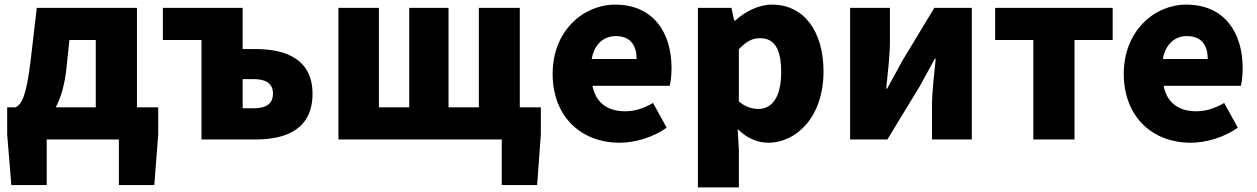

<svg xmlns="http://www.w3.org/2000/svg" viewBox="-20 -603 5434 830"><path d="M221 -139C243 -180 259 -235 267 -305L280 -430H394V-139ZM572 -139V-569H139L113 -346C94 -188 75 -154 48 -139H11V-22L29 197H182V0H494V197H647L664 -22V-139Z M851 0H1085C1223 0 1331 -49 1331 -198C1331 -342 1223 -391 1085 -391H1029V-569H684V-430H851ZM1029 -135V-261H1077C1133 -261 1160 -239 1160 -199C1160 -156 1133 -135 1077 -135Z M2227 -139V-569H2050V-139H1919V-569H1749V-139H1618V-569H1443V0H2149V197H2302L2318 -22V-139Z M2658 14C2725 14 2803 -9 2862 -51L2803 -158C2762 -134 2724 -122 2683 -122C2611 -122 2557 -154 2541 -232H2875C2879 -245 2883 -277 2883 -308C2883 -464 2803 -583 2639 -583C2501 -583 2369 -469 2369 -284C2369 -96 2495 14 2658 14ZM2538 -348C2550 -416 2593 -447 2642 -447C2707 -447 2732 -405 2732 -348Z M2997 207H3174V44L3169 -45C3207 -7 3253 14 3301 14C3423 14 3540 -98 3540 -294C3540 -469 3454 -583 3318 -583C3259 -583 3203 -554 3158 -514H3154L3142 -569H2997ZM3259 -132C3232 -132 3202 -140 3174 -165V-390C3205 -423 3232 -438 3265 -438C3328 -438 3357 -391 3357 -291C3357 -177 3313 -132 3259 -132Z M3655 0H3816L3956 -230C3974 -262 4002 -315 4021 -349H4025C4018 -279 4009 -204 4009 -148V0H4181V-569H4019L3880 -339C3863 -306 3833 -254 3815 -220H3811C3818 -289 3827 -365 3827 -421V-569H3655Z M4447 0H4625V-430H4790V-569H4282V-430H4447Z M5127 14C5194 14 5272 -9 5331 -51L5272 -158C5231 -134 5193 -122 5152 -122C5080 -122 5026 -154 5010 -232H5344C5348 -245 5352 -277 5352 -308C5352 -464 5272 -583 5108 -583C4970 -583 4838 -469 4838 -284C4838 -96 4964 14 5127 14ZM5007 -348C5019 -416 5062 -447 5111 -447C5176 -447 5201 -405 5201 -348Z"/></svg>

Font: Noto Sans T Chinese Black
Style: Bold
Weight: 900
Designer: Ryoko NISHIZUKA (kana & ideographs); Paul D. Hunt (Latin, Greek & Cyrillic); Wenlong ZHANG (bopomofo); Sandoll Communica
Foundry: Adobe Systems Incorporated
Version: Version 1.000;PS 1;hotconv 1.0.78;makeotf.lib2.5.61930